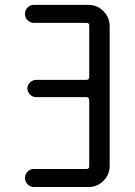

<svg xmlns="http://www.w3.org/2000/svg" viewBox="-20 -750 540 770"><path d="M327.1 -72.3Q337.9 -72.3 337.9 -83V-348.6Q337.9 -359.4 327.1 -360.4H125Q111.3 -360.4 100.6 -370.6Q89.8 -380.9 89.8 -395Q89.8 -409.2 100.6 -419.4Q111.3 -429.7 125 -429.7H327.1Q337.9 -429.7 337.9 -441.4V-647.5Q337.9 -658.2 327.1 -658.2H116.2Q101.6 -658.2 90.8 -668.5Q80.1 -678.7 80.1 -693.8Q80.1 -709 90.3 -719.7Q100.6 -730.5 116.2 -730.5H335Q370.1 -730.5 395 -705.1Q419.9 -679.7 419.9 -644.5V-85Q419.9 -49.8 395 -24.9Q370.1 0 335 0H116.2Q101.6 0 90.8 -10.7Q80.1 -21.5 80.1 -36.1Q80.1 -50.8 90.3 -61.5Q100.6 -72.3 116.2 -72.3Z"/></svg>

Font: Rounded-X Mgen+ 1m regular
Style: Regular
Weight: 400
Designer: [Source Han Sans]
Ryoko NISHIZUKA  (kana & ideographs); Paul D. Hunt (Latin, Greek & Cyrillic); Wenlong ZHANG  (bopomofo
Version: Version 1.059.20150602